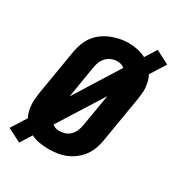

<svg xmlns="http://www.w3.org/2000/svg" viewBox="-201 -916 1005 1097"><g transform="rotate(30 302.0 -367.5)"><path d="M94 60 5 14 68 -86Q59 -102 54 -121Q49 -140 47.5 -160Q46 -180 47.5 -200Q49 -220 52 -240L103 -545Q108 -573 118 -600.5Q128 -628 146 -652.5Q164 -677 189 -695Q214 -713 241.5 -724Q269 -735 297 -740.5Q325 -746 354 -746Q384 -746 413 -739.5Q442 -733 468 -720L515 -795L604 -749L541 -649Q550 -633 555 -614Q560 -595 562 -575Q564 -555 562 -535Q560 -515 557 -495L506 -190Q501 -162 491 -134.5Q481 -107 463 -83Q445 -59 420.5 -40.5Q396 -22 368.5 -11Q341 0 312.5 4Q284 8 256 8Q226 8 196.5 3Q167 -2 141 -15ZM212 -313 396 -607Q387 -616 374.5 -619.5Q362 -623 348 -623Q329 -623 311 -616Q293 -609 279 -594.5Q265 -580 257.5 -562Q250 -544 247 -526ZM259 -112Q278 -112 297 -118.5Q316 -125 330 -139.5Q344 -154 351.5 -172.5Q359 -191 362 -209L398 -422L213 -128Q221 -120 233.5 -116Q246 -112 259 -112Z"/></g></svg>

Font: Iosevka Curly HvExObl
Style: Regular
Weight: 900
Width: 7
Italic angle: -9°
Monospace: yes
Designer: Belleve Invis
Foundry: Belleve Invis
Version: Version 11.1.0; ttfautohint (v1.8.3)